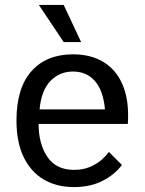

<svg xmlns="http://www.w3.org/2000/svg" viewBox="-20 -741 590 781"><path d="M281 20Q211 20 158.5 -10.5Q106 -41 76.5 -101.5Q47 -162 47 -251Q47 -383 108 -451.5Q169 -520 277 -520Q351 -520 403 -487.5Q455 -455 480.5 -392Q506 -329 500 -237H137Q137 -156 172.5 -103Q208 -50 282 -50Q325 -50 361 -69Q397 -88 423 -123L476 -70Q446 -30 396.5 -5Q347 20 281 20ZM141 -296H407Q400 -373 366 -411.5Q332 -450 277 -450Q222 -450 185 -411.5Q148 -373 141 -296ZM138 -721H239L310 -570H239Z"/></svg>

Font: Moderustic
Style: Regular
Weight: 400
Designer: Tural Alisoy
Foundry: TAFT Foundry
Version: Version 2.120